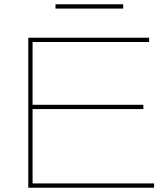

<svg xmlns="http://www.w3.org/2000/svg" viewBox="-20 -876 780 896"><path d="M112 0V-700H676V-680H132V-387H649V-367H132V-20H699V0ZM239 -836V-856H555V-836Z"/></svg>

Font: Georama Extended Thin
Style: Regular
Weight: 100
Width: 7
Designer: Jean-Baptiste Levee
Foundry: Production Type
Version: Version 1.000